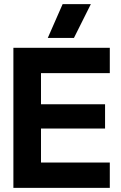

<svg xmlns="http://www.w3.org/2000/svg" viewBox="-20 -912 588 932"><path d="M45 -680H513V-557H179V-406H490V-288H179V-123H513V0H45ZM284 -892H421L339 -728H212Z"/></svg>

Font: CyStack Display
Style: Bold
Weight: 700
Designer: Weizhong Zhang
Foundry: 本地遙控
Version: Version 1.000;Glyphs 3.1.2 (3151)